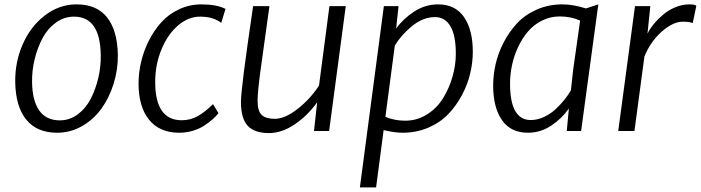

<svg xmlns="http://www.w3.org/2000/svg" viewBox="-20 -584 3124 856"><path d="M234.9 7.8Q144.5 7.8 97.2 -50.5Q49.8 -108.9 47.9 -216.8Q46.4 -305.7 80.6 -385Q114.7 -464.4 179 -514.4Q243.2 -564.5 321.8 -564.5Q411.6 -564.5 457.5 -506.3Q503.4 -448.2 505.4 -339.8Q506.3 -274.4 486.8 -211.4Q467.3 -148.4 432.4 -99.9Q397.5 -51.3 345.7 -21.7Q293.9 7.8 234.9 7.8ZM246.6 -47.4Q290.5 -47.4 326.7 -74.2Q362.8 -101.1 384.8 -144Q406.7 -187 418.5 -237.5Q430.2 -288.1 429.2 -338.4Q426.8 -509.8 310.1 -509.8Q265.6 -509.8 228.8 -482.9Q191.9 -456.1 169.2 -413.1Q146.5 -370.1 134.3 -319.3Q122.1 -268.6 123 -218.3Q124 -135.3 155 -91.3Q186 -47.4 246.6 -47.4Z M597.7 -211.4Q597.7 -258.3 608.9 -307.1Q620.1 -356 643.3 -402.1Q666.5 -448.2 699 -484.4Q731.4 -520.5 778.1 -542.5Q824.7 -564.5 878.4 -564.5Q945.8 -564.5 985.4 -544.4L966.3 -481.9Q931.6 -509.8 871.6 -509.8Q819.3 -509.8 773.2 -470Q727.1 -430.2 699.5 -362.8Q671.9 -295.4 671.9 -218.8Q671.9 -47.9 790 -47.9Q829.1 -47.9 861.6 -66.2Q894 -84.5 929.7 -119.6L954.1 -79.6Q943.4 -65.9 928 -52.2Q912.6 -38.6 890.9 -24.2Q869.1 -9.8 839.8 -1Q810.5 7.8 779.3 7.8Q691.4 7.8 644.5 -50.3Q597.7 -108.4 597.7 -211.4Z M1379.9 0 1394 -127.9Q1351.6 -68.8 1294.2 -29.8Q1236.8 9.3 1178.7 9.3Q1115.2 9.3 1084.7 -22.9Q1054.2 -55.2 1054.2 -129.9Q1054.2 -158.2 1066.9 -260.7Q1080.6 -367.2 1108.4 -556.6H1181.2Q1140.6 -265.1 1140.1 -260.3Q1128.4 -170.9 1128.4 -134.8Q1128.4 -88.4 1147 -71.3Q1165.5 -54.2 1205.1 -54.2Q1250.5 -54.2 1307.1 -98.6Q1363.8 -143.1 1402.3 -202.6L1448.7 -556.6H1521.5L1447.3 0Z M1584.5 251.5 1691.4 -556.6H1756.8L1746.1 -456.5Q1777.3 -500.5 1826.7 -532.5Q1876 -564.5 1932.6 -564.5Q2009.8 -564.5 2048.8 -507.8Q2087.9 -451.2 2087.9 -353Q2087.9 -305.2 2076.2 -255.9Q2064.5 -206.5 2039.1 -159.2Q2013.7 -111.8 1978 -74.7Q1942.4 -37.6 1889.6 -14.9Q1836.9 7.8 1774.9 7.8Q1740.2 7.8 1690.4 -3.9L1656.7 251.5ZM1919.9 -507.8Q1866.2 -507.8 1817.4 -468Q1768.6 -428.2 1740.2 -380.9L1698.2 -63Q1739.7 -45.9 1786.6 -45.9Q1839.4 -45.9 1883.5 -73.7Q1927.7 -101.6 1955.1 -145.8Q1982.4 -189.9 1997.3 -241.7Q2012.2 -293.5 2012.2 -344.7Q2012.2 -427.2 1987.8 -467.5Q1963.4 -507.8 1919.9 -507.8Z M2506.8 0 2516.1 -98.6V-100.1Q2485.4 -55.7 2437.5 -23.9Q2389.6 7.8 2334 7.8Q2256.8 7.8 2217.8 -48.6Q2178.7 -105 2178.7 -202.6Q2178.7 -250 2189.9 -299.1Q2201.2 -348.1 2226.1 -396Q2251 -443.8 2286.1 -481.2Q2321.3 -518.6 2373.5 -541.5Q2425.8 -564.5 2487.8 -564.5Q2535.2 -564.5 2592.3 -546.4L2647.5 -564.5L2570.8 0ZM2346.2 -48.8Q2375 -48.8 2404.1 -62Q2433.1 -75.2 2456.1 -96.4Q2479 -117.7 2496.1 -138.9Q2513.2 -160.2 2525.4 -181.6L2535.2 -272L2566.4 -492.2Q2525.4 -510.7 2476.1 -510.7Q2433.6 -510.7 2396.7 -492.4Q2359.9 -474.1 2334 -443.6Q2308.1 -413.1 2289.8 -374Q2271.5 -335 2262.7 -293.5Q2253.9 -252 2253.9 -211.4Q2253.9 -48.8 2346.2 -48.8Z M2736.3 0 2811 -556.6H2879.4L2866.7 -434.1Q2877.4 -455.6 2895.3 -477.3Q2913.1 -499 2936.8 -519Q2960.4 -539.1 2991.2 -551.8Q3022 -564.5 3053.2 -564.5Q3077.6 -564.5 3084.5 -558.1L3068.4 -481Q3055.2 -487.3 3023.4 -487.3Q2981 -487.3 2930.7 -443.4Q2880.4 -399.4 2853 -332L2808.6 0Z"/></svg>

Font: HaufeMerriweatherSansLt
Style: Italic
Weight: 300
Designer: Eben Sorkin ( eben@eyebytes.com )
Foundry: Eben Sorkin
Version: Version 1.56